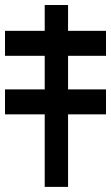

<svg xmlns="http://www.w3.org/2000/svg" viewBox="-87 -731 435 751"><path d="M179.2 -711.4V0H87.9V-711.4ZM-67.4 -512.7V-610.4H327.6V-512.7ZM-67.4 -283.7V-381.3H327.6V-283.7Z"/></svg>

Font: Inter Display ExtraBold
Style: Regular
Weight: 800
Designer: Rasmus Andersson
Foundry: rsms
Version: Version 4.000;git-a52131595